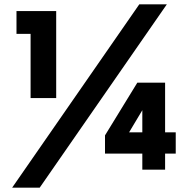

<svg xmlns="http://www.w3.org/2000/svg" viewBox="-20 -759 862 885"><path d="M749 -739 163 106H36L622 -739ZM56 -603V-708H239V-307H121V-603ZM464 -51V-135L613 -378H741V-149H790V-51H741V23H636V-51ZM575 -149H636V-251Z"/></svg>

Font: Gmarket Sans TTF Bold
Style: Regular
Weight: 700
Designer: Creative Director : Sungho Lee; Art Director : Kiwoong Choi; Project Manager : Sori Yang, Jongwook Yoon; Font Designer :
Foundry: Sandoll Inc.
Version: Version 1.000;hotconv 1.0.109;makeotfexe 2.5.65596